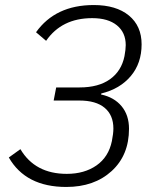

<svg xmlns="http://www.w3.org/2000/svg" viewBox="-20 -730 605 762"><path d="M243 12Q82 12 15 -105L61 -138Q119 -40 245 -40Q315 -40 363 -73.5Q411 -107 424 -170Q430 -200 430 -220Q430 -273 395.5 -302Q361 -331 295 -331H193L203 -383H296Q371 -383 416.5 -415.5Q462 -448 474 -507Q479 -534 479 -551Q479 -601 444 -629.5Q409 -658 346 -658Q225 -658 163 -568L123 -602Q200 -710 352 -710Q441 -710 491.5 -668.5Q542 -627 542 -554Q542 -479 499 -428Q456 -377 382 -359L381 -355Q433 -344 462.5 -308.5Q492 -273 492 -219Q492 -114 423 -51Q354 12 243 12Z"/></svg>

Font: IBM Plex Sans Light
Style: Italic
Weight: 300
Italic angle: -11.31°
Designer: Mike Abbink, Paul van der Laan, Pieter van Rosmalen
Foundry: Bold Monday
Version: Version 3.0